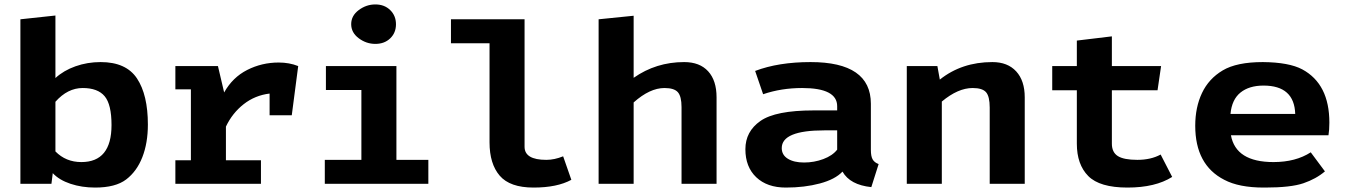

<svg xmlns="http://www.w3.org/2000/svg" viewBox="-20 -829 6077 866"><path d="M72 0V-742L230 -759V-477Q267 -511 320.5 -530Q374 -549 434 -549Q549 -549 598 -475Q647 -401 647 -267Q647 -184 622 -120Q597 -56 549 -19.5Q501 17 409 17Q349 17 298 0Q247 -17 218 -48L212 0ZM230 -146Q277 -98 347 -98Q483 -98 483 -265Q483 -358 452 -395Q421 -432 353 -432Q285 -432 230 -370Z M771 0V-106H841V-426H771V-531H963L991 -412Q1029 -480 1095 -513.5Q1161 -547 1237 -547Q1285 -547 1325 -531L1296 -309H1196V-407Q1130 -399 1079 -359Q1028 -319 999 -258V-106H1157V0Z M1445 0V-108H1610V-423H1450V-531H1768V-108H1912V0ZM1598 -656.5Q1564 -682 1564 -720Q1564 -758 1598 -783.5Q1632 -809 1673 -809Q1714 -809 1740 -783.5Q1766 -758 1766 -719.5Q1766 -681 1740 -656Q1714 -631 1673 -631Q1632 -631 1598 -656.5Z M2014 -634V-742H2346V-167Q2346 -108 2444 -108Q2481 -108 2520 -124L2557 -18Q2493 17 2386.5 17Q2280 17 2234 -36.5Q2188 -90 2188 -187V-634Z M2680 0V-742L2838 -758V-478Q2939 -549 3066 -549Q3136 -549 3174 -507.5Q3212 -466 3212 -390V0H3054V-346Q3054 -394 3037.5 -413Q3021 -432 2977 -432Q2911 -432 2838 -367V0Z M3650 -331H3756V-350Q3756 -432 3598 -432Q3504 -432 3422 -404L3386 -509Q3491 -549 3636 -549Q3908 -549 3908 -361V-153Q3908 -124 3916 -110Q3924 -96 3943 -89L3910 15Q3814 5 3780 -55Q3747 -20 3678 -1.5Q3609 17 3524.5 17Q3440 17 3391 -29.5Q3342 -76 3342 -156Q3342 -236 3410 -283.5Q3478 -331 3650 -331ZM3506 -161Q3506 -130 3533.5 -113Q3561 -96 3606.5 -96Q3652 -96 3693.5 -111.5Q3735 -127 3756 -154V-241H3698Q3506 -241 3506 -161Z M4070 0V-531H4208L4219 -470Q4318 -549 4456 -549Q4525 -549 4563.5 -507Q4602 -465 4602 -390V0H4444V-344Q4444 -394 4427.5 -413Q4411 -432 4367 -432Q4301 -432 4228 -371V0Z M4726 -422V-531H4837V-646L4995 -665V-531H5217L5201 -422H4995V-181Q4995 -142 5022 -125Q5049 -108 5110 -108Q5171 -108 5215 -132L5267 -31Q5191 17 5065.5 17Q4940 17 4888.5 -35Q4837 -87 4837 -181V-422Z M5676 -549Q5794 -548 5854 -516Q5976 -450 5976 -276Q5976 -243 5972 -219H5532Q5554 -98 5724 -98Q5824 -98 5892 -142L5956 -56Q5916 -22 5859 -2.5Q5802 17 5686 17Q5683 17 5680 17Q5568 17 5502 -18Q5371 -85 5371 -262Q5371 -345 5401.5 -409.5Q5432 -474 5495 -511.5Q5558 -549 5676 -549ZM5530 -315H5822Q5818 -443 5679 -443Q5614 -443 5575 -411.5Q5536 -380 5530 -315Z"/></svg>

Font: Fix15 Mono
Style: Bold
Weight: 700
Designer: Carrois Corporate & Edenspiekermann AG
Foundry: Carrois Corporate GbR & Edenspiekermann AG
Version: Version 3.206